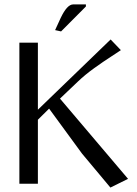

<svg xmlns="http://www.w3.org/2000/svg" viewBox="-20 -824 615 861"><path d="M365.2 -794.9 253.9 -683.1 227.1 -689 252 -743.2Q280.8 -804.2 308.1 -804.2H365.2ZM66.9 -632.8H149.9V-332L476.1 -647L522 -599.1Q514.2 -593.3 478.8 -570.6Q443.4 -547.9 402.3 -518.3Q361.3 -488.8 330.1 -459L249 -381.8L554.2 -22L475.1 17.1L348.1 -134.8L200.2 -336.9L149.9 -287.1V0H66.9Z"/></svg>

Font: Resagokr
Style: Regular
Weight: 500
Designer: gluk
Foundry: gluk
Version: Version 0.95